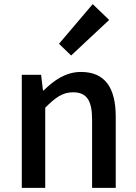

<svg xmlns="http://www.w3.org/2000/svg" viewBox="-20 -914 664 934"><path d="M326 -644 511 -817 431 -894 267 -701ZM86 0H200V-390C249 -439 284 -465 335 -465C400 -465 428 -428 428 -332V0H543V-346C543 -487 491 -564 374 -564C299 -564 243 -523 192 -474H189L180 -550H86Z"/></svg>

Font: Spoqa Han Sans Neo Medium
Style: Regular
Weight: 500
Designer: [Spoqa Han Sans Neo] Dong-huui Kim  Younghwa Kang  Yujin Lee  [Noto Sans] Ryoko NISHIZUKA  (kana & ideographs); Paul D. 
Foundry: Spoqa (http://www.spoqa-han-sans.com)
Version: Version 1.000